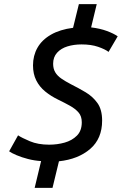

<svg xmlns="http://www.w3.org/2000/svg" viewBox="-20 -796 604 925"><path d="M147 109 178 -20Q146 -22 115 -30Q84 -38 59.5 -48.5Q35 -59 24 -67L67 -144Q85 -132 124 -115.5Q163 -99 217 -99Q256 -99 291.5 -109Q327 -119 350.5 -142.5Q374 -166 374 -207Q374 -236 358.5 -254Q343 -272 317 -286.5Q291 -301 260 -316Q225 -333 197.5 -355.5Q170 -378 154.5 -409Q139 -440 139 -481Q139 -528 160.5 -566Q182 -604 225.5 -629Q269 -654 332 -662L360 -776H446L419 -664Q462 -659 495.5 -646.5Q529 -634 547 -621L503 -546Q486 -559 452.5 -570.5Q419 -582 373 -582Q336 -582 305 -572.5Q274 -563 255 -542Q236 -521 236 -489Q236 -465 246 -448Q256 -431 275.5 -417.5Q295 -404 322 -390Q358 -372 392.5 -351.5Q427 -331 449.5 -299.5Q472 -268 472 -215Q472 -128 414.5 -78.5Q357 -29 264 -19L233 109Z"/></svg>

Font: Ubuntu Sans Medium
Style: Italic
Weight: 500
Italic angle: -13.5°
Designer: Dalton Maag Ltd
Foundry: Dalton Maag Ltd
Version: Version 1.006